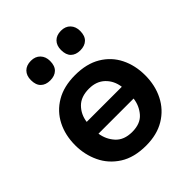

<svg xmlns="http://www.w3.org/2000/svg" viewBox="-202 -858 1003 1003"><g transform="rotate(-45 299.0 -357.0)"><path d="M301 12.5Q213 12.5 155 -24.5Q97 -61.5 68.5 -121.5Q40 -181.5 40 -251Q40 -325.5 70 -384.2Q100 -443 157.8 -477Q215.5 -511 298.5 -511Q383.5 -511 441.2 -476.5Q499 -442 528.2 -383.2Q557.5 -324.5 557.5 -251Q557.5 -176.5 527.2 -116.8Q497 -57 439.5 -22.2Q382 12.5 301 12.5ZM300 -409.5Q240.5 -409.5 208 -376.5Q175.5 -343.5 169 -295H428.5Q421.5 -345.5 388 -377.5Q354.5 -409.5 300 -409.5ZM300.5 -89.5Q361 -89.5 391.8 -124.8Q422.5 -160 428.5 -208H169Q176 -160 208 -124.8Q240 -89.5 300.5 -89.5ZM409.5 -582.5Q377 -582.5 358.2 -600.8Q339.5 -619 339.5 -655.5Q339.5 -688.5 358.5 -707.8Q377.5 -727 410.5 -727Q443.5 -727 462.2 -707Q481 -687 481 -655.5Q481 -619 462 -600.8Q443 -582.5 409.5 -582.5ZM187.5 -582.5Q155 -582.5 136 -600.8Q117 -619 117 -655.5Q117 -688.5 136 -707.8Q155 -727 188.5 -727Q221 -727 240 -707Q259 -687 259 -655.5Q259 -619 240 -600.8Q221 -582.5 187.5 -582.5Z"/></g></svg>

Font: Commissioner SemiBold
Style: Regular
Weight: 600
Designer: Kostas Bartsokas
Foundry: Kostas Bartsokas
Version: Version 1.000; ttfautohint (v1.8.3)